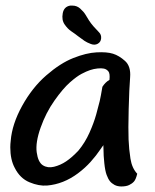

<svg xmlns="http://www.w3.org/2000/svg" viewBox="-20 -675 560 692"><path d="M474.6 -48.8Q469.7 -28.3 462.9 -20.8Q456.1 -13.2 445.8 -8.3Q435.1 -2.9 415.5 -2.9Q415.5 -2.9 418.5 -2.9Q403.3 -2.9 392.8 -8.5Q382.3 -14.2 376 -22.2Q369.6 -30.3 364.3 -44.7Q358.9 -59.1 356 -86.7Q353 -114.3 353 -137.2Q353 -160.2 351.1 -147.9Q353.5 -154.3 340.3 -134.5Q327.1 -114.7 307.1 -92.3Q287.1 -69.8 261 -50.3Q234.9 -30.8 207 -19.8Q179.2 -8.8 149.7 -6.3Q120.1 -3.9 86.2 -18.1Q52.2 -32.2 33.2 -69.8Q17.1 -99.6 17.1 -144Q17.1 -155.3 18.6 -167.5Q23.4 -227.5 59.8 -293.5Q96.2 -359.4 146.7 -403.3Q197.3 -447.3 244.1 -465.8Q291 -484.4 328.1 -486.3Q365.2 -488.3 387.2 -481.4Q409.2 -474.6 430.7 -455.3Q452.1 -436 449 -396.7Q445.8 -357.4 443.8 -282.2Q441.9 -207 443.4 -172.1Q444.8 -137.2 450.2 -103Q455.6 -68.8 474.6 -48.8ZM262.7 -132.3Q286.6 -161.1 302.5 -196.8Q318.4 -232.4 326.9 -263.2Q335.4 -293.9 339.4 -310.8Q343.3 -327.6 349.1 -362.3Q359.9 -378.9 374.5 -387.2Q377 -410.2 370.4 -418Q363.8 -425.8 354.5 -427.7Q345.2 -429.7 331.5 -428.2Q317.9 -426.8 304.7 -422.4Q291.5 -418 274.2 -408.9Q256.8 -399.9 231.9 -377.9Q207 -356 176.3 -312.5Q145.5 -269 126.5 -215.3Q107.4 -161.6 112.3 -126Q117.2 -90.3 134.5 -79.3Q151.9 -68.4 174.8 -74Q197.8 -79.6 218.5 -93.5Q239.3 -107.4 262.7 -132.3ZM232.9 -654.8Q236.8 -654.8 241.2 -654.8Q256.8 -654.8 268.6 -644.5Q281.7 -632.8 288.1 -622.1Q294.4 -611.3 300.8 -601.3Q307.1 -591.3 317.6 -579.3Q328.1 -567.4 336.9 -558.6Q345.7 -549.8 344.5 -536.6Q343.3 -523.4 332.3 -517.3Q321.3 -511.2 307.6 -516.4Q293.9 -521.5 284.7 -527.6Q275.4 -533.7 262.2 -543.9Q249 -554.2 236.6 -562.5Q224.1 -570.8 212.9 -586.9Q201.7 -603 206.1 -627Q210.4 -650.9 232.9 -654.8Z"/></svg>

Font: Myanmar Kalay
Style: Regular
Weight: 400
Designer: Khon Soe Zaw Thu
Foundry: PaOh Unicode khonsoezawthu@gmail.com and @hotmail.com
Version: Version 1.20 December 6, 2016